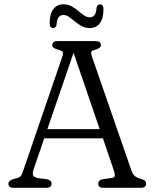

<svg xmlns="http://www.w3.org/2000/svg" viewBox="-20 -896 736 916"><path d="M226 -20Q226 0 201 0H45Q20 0 20 -20Q20 -33 41 -41L62 -46.5Q75.5 -50 81 -59Q86.5 -68 94 -91L277.5 -626.5Q282.5 -642.5 279 -648.2Q275.5 -654 259 -658.5Q229.5 -666 229.5 -680Q229.5 -700 254.5 -700H436.5Q461.5 -700 461.5 -680Q461.5 -666 431.5 -658Q419.5 -655 416.2 -649.8Q413 -644.5 417 -631L606 -85.5Q612.5 -66 622.5 -57Q632.5 -48 651 -43Q666.5 -38.5 671.8 -33.2Q677 -28 677 -20Q677 0 652 0H473.5Q448.5 0 448.5 -20Q448.5 -36.5 470.5 -41L514.5 -47Q527 -49 527.8 -58.2Q528.5 -67.5 521.5 -87.5L471 -236H191L143 -96Q135 -72.5 137 -62Q139 -51.5 160 -46.5L204 -41Q226 -36 226 -20ZM206 -280H455.5L331 -644ZM408 -762Q387 -762 369.8 -771.5Q352.5 -781 337.8 -793.2Q323 -805.5 309.8 -815Q296.5 -824.5 282.5 -824.5Q252.5 -824.5 250 -779Q247.5 -762.5 233.5 -762.5Q217 -762.5 217 -784.5Q217 -830.5 234.8 -853Q252.5 -875.5 282.5 -875.5Q304 -875.5 321 -866.2Q338 -857 352.8 -844.5Q367.5 -832 380.8 -822.8Q394 -813.5 408.5 -813.5Q438 -813.5 440.5 -858Q443 -875 457.5 -875Q473.5 -875 473.5 -853Q473.5 -807 455.8 -784.5Q438 -762 408 -762Z"/></svg>

Font: Fraunces 9pt S100 Light
Style: Regular
Weight: 300
Version: Version 1.000; ttfautohint (v1.8.3)